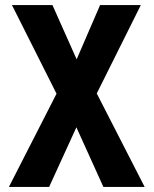

<svg xmlns="http://www.w3.org/2000/svg" viewBox="-20 -734 603 754"><path d="M15 0H173L280 -234L386 0H548L360 -367L533 -714H373L281 -501L186 -714H27L202 -366Z"/></svg>

Font: Noto Sans Mono SemiCondensed ExtraBold
Style: Regular
Weight: 800
Width: 4
Designer: Monotype Design Team
Foundry: Monotype Imaging Inc.
Version: Version 2.014